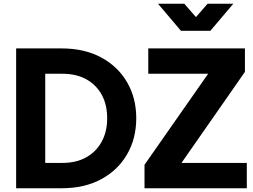

<svg xmlns="http://www.w3.org/2000/svg" viewBox="-20 -1003 1346 1023"><path d="M944 -839H1101L1223 -983H1086L1024 -912L962 -983H822ZM66 0H309Q430 0 519 -48Q608 -96 657 -180.5Q706 -265 706 -373Q706 -481 657 -565Q608 -649 519 -697Q430 -745 309 -745H66ZM750 0H1295V-135H947L1285 -620V-745H770V-610H1089L750 -125ZM221 -135V-610H313Q386 -610 439 -581Q492 -552 521.5 -499Q551 -446 551 -373Q551 -301 521.5 -247.5Q492 -194 439 -164.5Q386 -135 313 -135Z"/></svg>

Font: Plus Jakarta Sans ExtraBold
Style: Regular
Weight: 800
Designer: Gumpita Rahayu
Foundry: Tokotype
Version: Version 2.004; ttfautohint (v1.8.3)